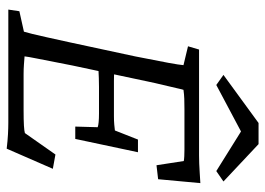

<svg xmlns="http://www.w3.org/2000/svg" viewBox="-130 -662 797 577"><g transform="rotate(90 268.5 -373.5)"><path d="M426.8 4.9Q402.3 2 383.3 1Q364.3 0 348.6 0H8.8L13.7 -33.2L75.2 -46.9Q78.1 -56.6 82 -72.3Q85.9 -87.9 91.8 -114.7Q97.7 -141.6 107.4 -185.5L149.4 -380.9Q163.1 -449.2 168.9 -481.4Q174.8 -513.7 175.8 -526.4L119.1 -540L128.9 -573.2H447.3Q459 -573.2 471.7 -573.7Q484.4 -574.2 499.5 -575.2Q514.6 -576.2 530.3 -577.1L518.6 -450.2L476.6 -445.3L463.9 -527.3Q459 -528.3 449.7 -528.8Q440.4 -529.3 429.7 -529.3H308.6Q290 -529.3 276.9 -528.8Q263.7 -528.3 250 -526.4Q249 -524.4 245.1 -506.8Q241.2 -489.3 235.4 -465.3Q229.5 -441.4 224.6 -417.5Q219.7 -393.6 215.8 -376L176.8 -192.4Q172.9 -172.9 167 -142.6Q161.1 -112.3 155.8 -85.4Q150.4 -58.6 149.4 -48.8Q161.1 -47.9 174.3 -46.9Q187.5 -45.9 203.1 -45.9H310.5Q340.8 -45.9 357.4 -46.9Q374 -47.9 379.9 -49.8L444.3 -141.6L487.3 -133.8ZM360.4 -201.2 362.3 -268.6Q357.4 -270.5 346.7 -271.5Q335.9 -272.5 321.3 -272.5H241.2Q229.5 -272.5 214.4 -272Q199.2 -271.5 180.7 -270.5L191.4 -318.4Q209 -317.4 223.6 -317.4Q238.3 -317.4 250 -317.4H329.1Q343.8 -317.4 354.5 -318.4Q365.2 -319.3 372.1 -320.3L399.4 -389.6H437.5L397.5 -201.2ZM525.4 -646.5 494.1 -625 348.6 -715.8H406.2L235.4 -625L205.1 -646.5L349.6 -752H413.1Z"/></g></svg>

Font: Crimson Pro ExtraLight Light
Style: Italic
Weight: 300
Italic angle: -12°
Version: Version 1.002